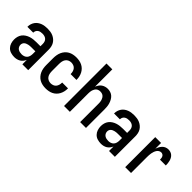

<svg xmlns="http://www.w3.org/2000/svg" viewBox="75 -1538 2350 2350"><g transform="rotate(45 1250.0 -363.5)"><path d="M205 8Q174 8 144 -1Q114 -10 92.5 -32Q71 -54 61.5 -83.5Q52 -113 52 -144Q52 -170 59 -195.5Q66 -221 81.5 -241.5Q97 -262 119.5 -276.5Q142 -291 166.5 -299Q191 -307 217 -310Q243 -313 269 -313H339V-354Q339 -372 333.5 -389Q328 -406 315 -418Q302 -430 284.5 -435Q267 -440 249 -440Q233 -440 217 -437Q201 -434 187.5 -425Q174 -416 166.5 -401.5Q159 -387 159 -371V-368H58V-373Q58 -396 65 -418.5Q72 -441 85.5 -460Q99 -479 118 -492.5Q137 -506 158.5 -514Q180 -522 203 -525Q226 -528 249 -528Q273 -528 297.5 -524.5Q322 -521 344.5 -511Q367 -501 386 -485Q405 -469 417.5 -448Q430 -427 435 -402.5Q440 -378 440 -354V0H339V-77Q331 -58 317.5 -41Q304 -24 286 -13Q268 -2 247 3Q226 8 205 8ZM246 -80Q265 -80 284 -86.5Q303 -93 316 -107.5Q329 -122 334 -141.5Q339 -161 339 -180V-225H269Q256 -225 243.5 -224Q231 -223 218.5 -220Q206 -217 194 -212Q182 -207 172.5 -198.5Q163 -190 158 -178Q153 -166 153 -153Q153 -137 160.5 -121.5Q168 -106 182 -96.5Q196 -87 212.5 -83.5Q229 -80 246 -80Z M747 8Q720 8 693 2.5Q666 -3 642.5 -16Q619 -29 601 -49.5Q583 -70 572 -94.5Q561 -119 556.5 -146Q552 -173 552 -200V-320Q552 -347 556.5 -374Q561 -401 572 -425.5Q583 -450 601 -470.5Q619 -491 642.5 -504Q666 -517 693 -522.5Q720 -528 747 -528Q773 -528 798 -523.5Q823 -519 846 -508Q869 -497 887.5 -479Q906 -461 918 -438.5Q930 -416 936 -391Q942 -366 942 -340V-333H841V-337Q841 -357 835.5 -376.5Q830 -396 817.5 -411Q805 -426 786 -433Q767 -440 747 -440Q725 -440 705 -430.5Q685 -421 673 -403Q661 -385 657 -363.5Q653 -342 653 -320V-200Q653 -178 657 -156.5Q661 -135 673 -117Q685 -99 705 -89.5Q725 -80 747 -80Q767 -80 786 -87Q805 -94 817.5 -109Q830 -124 835.5 -143.5Q841 -163 841 -183V-187H942V-180Q942 -154 936 -129Q930 -104 918 -81.5Q906 -59 887.5 -41Q869 -23 846 -12Q823 -1 798 3.5Q773 8 747 8Z M1060 0V-735H1161V-435Q1169 -455 1181 -473Q1193 -491 1210.5 -503.5Q1228 -516 1249 -522Q1270 -528 1291 -528Q1315 -528 1338.5 -520.5Q1362 -513 1379.5 -497Q1397 -481 1409 -459.5Q1421 -438 1428 -415Q1435 -392 1437.5 -368Q1440 -344 1440 -320V0H1339V-320Q1339 -334 1337.5 -348Q1336 -362 1332 -375.5Q1328 -389 1320.5 -401.5Q1313 -414 1302.5 -423Q1292 -432 1278 -436Q1264 -440 1250 -440Q1236 -440 1222 -436Q1208 -432 1197.5 -423Q1187 -414 1179.5 -401.5Q1172 -389 1168 -375.5Q1164 -362 1162.5 -348Q1161 -334 1161 -320V0Z M1705 8Q1674 8 1644 -1Q1614 -10 1592.5 -32Q1571 -54 1561.5 -83.5Q1552 -113 1552 -144Q1552 -170 1559 -195.5Q1566 -221 1581.5 -241.5Q1597 -262 1619.5 -276.5Q1642 -291 1666.5 -299Q1691 -307 1717 -310Q1743 -313 1769 -313H1839V-354Q1839 -372 1833.5 -389Q1828 -406 1815 -418Q1802 -430 1784.5 -435Q1767 -440 1749 -440Q1733 -440 1717 -437Q1701 -434 1687.5 -425Q1674 -416 1666.5 -401.5Q1659 -387 1659 -371V-368H1558V-373Q1558 -396 1565 -418.5Q1572 -441 1585.5 -460Q1599 -479 1618 -492.5Q1637 -506 1658.5 -514Q1680 -522 1703 -525Q1726 -528 1749 -528Q1773 -528 1797.5 -524.5Q1822 -521 1844.5 -511Q1867 -501 1886 -485Q1905 -469 1917.5 -448Q1930 -427 1935 -402.5Q1940 -378 1940 -354V0H1839V-77Q1831 -58 1817.5 -41Q1804 -24 1786 -13Q1768 -2 1747 3Q1726 8 1705 8ZM1746 -80Q1765 -80 1784 -86.5Q1803 -93 1816 -107.5Q1829 -122 1834 -141.5Q1839 -161 1839 -180V-225H1769Q1756 -225 1743.5 -224Q1731 -223 1718.5 -220Q1706 -217 1694 -212Q1682 -207 1672.5 -198.5Q1663 -190 1658 -178Q1653 -166 1653 -153Q1653 -137 1660.5 -121.5Q1668 -106 1682 -96.5Q1696 -87 1712.5 -83.5Q1729 -80 1746 -80Z M2119 0V-520H2220V-420Q2226 -440 2236.5 -459.5Q2247 -479 2262 -495Q2277 -511 2297.5 -519.5Q2318 -528 2340 -528Q2359 -528 2377 -522.5Q2395 -517 2409.5 -504.5Q2424 -492 2433 -475.5Q2442 -459 2447 -441Q2452 -423 2454 -404Q2456 -385 2456 -366H2355Q2355 -379 2353.5 -391.5Q2352 -404 2346 -415.5Q2340 -427 2328.5 -433.5Q2317 -440 2305 -440Q2287 -440 2272.5 -431Q2258 -422 2248.5 -407.5Q2239 -393 2233.5 -376.5Q2228 -360 2225 -343.5Q2222 -327 2221 -310Q2220 -293 2220 -276V0Z"/></g></svg>

Font: Iosevka Term Semibold
Style: Regular
Weight: 600
Monospace: yes
Designer: Belleve Invis
Foundry: Belleve Invis
Version: Version 31.4.0